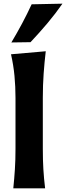

<svg xmlns="http://www.w3.org/2000/svg" viewBox="-20 -1027 360 1047"><path d="M52.5 0Q58 -53.5 61.2 -103.8Q64.5 -154 64.5 -216V-493.5Q64.5 -554.5 59 -613Q53.5 -671.5 40 -731L229.5 -747.5Q222.5 -688.5 218 -625.5Q213.5 -562.5 213.5 -493.5V-216Q213.5 -154 216.5 -103.8Q219.5 -53.5 226 0ZM42 -795.5Q73 -847.5 100.8 -899.5Q128.5 -951.5 152.5 -1003.5L320.5 -1007Q283 -953 238.8 -900.5Q194.5 -848 146.5 -797Z"/></svg>

Font: Commissioner Flair
Style: Bold
Weight: 700
Designer: Kostas Bartsokas
Foundry: Kostas Bartsokas
Version: Version 1.000; ttfautohint (v1.8.3)